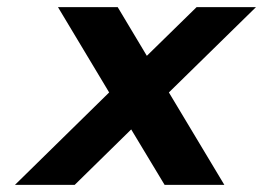

<svg xmlns="http://www.w3.org/2000/svg" viewBox="-20 -520 740 540"><path d="M143 -500 287 -260 22 0H190L349 -156L443 0H611L455 -260L700 -500H533L393 -363L311 -500Z"/></svg>

Font: LT Wave Bold
Style: Italic
Weight: 700
Designer: Daniel Lyons
Version: Version 2.5 (Glyphs App)